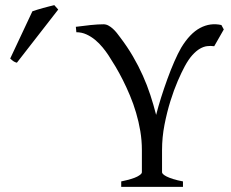

<svg xmlns="http://www.w3.org/2000/svg" viewBox="-20 -724 897 744"><path d="M810.1 -544.9Q796.4 -546.9 782.7 -545.2Q769 -543.5 754.9 -535.4Q740.7 -527.3 725.8 -511Q710.9 -494.6 695.8 -466.8Q684.1 -445.3 668.9 -410.4Q653.8 -375.5 640.4 -332.5Q627 -289.6 617.4 -240.7Q607.9 -191.9 607.9 -142.1V-56.2Q607.9 -53.2 612.1 -49.1Q616.2 -44.9 625.7 -40Q635.3 -35.2 650.6 -30.3Q666 -25.4 689 -21V0H449.7V-21Q494.1 -30.3 512 -39.8Q529.8 -49.3 529.8 -56.2V-142.1Q529.8 -179.7 523.7 -216.1Q517.6 -252.4 507.3 -287.1Q497.1 -321.8 483.6 -353.8Q470.2 -385.7 456.1 -413.8Q441.9 -441.9 427.5 -466.1Q413.1 -490.2 400.9 -508.8Q391.1 -523.9 377.9 -540Q364.7 -556.2 348.9 -569.3Q333 -582.5 314.7 -590.8Q296.4 -599.1 275.9 -599.1L273.9 -620.1Q302.7 -624 331.5 -627Q360.4 -629.9 380.9 -629.9Q391.1 -629.9 400.1 -625Q409.2 -620.1 417.2 -612.8Q425.3 -605.5 432.6 -596.4Q439.9 -587.4 445.8 -579.1Q473.6 -542.5 495.1 -505.6Q516.6 -468.8 533.4 -431.2Q550.3 -393.6 562.7 -355.5Q575.2 -317.4 585 -278.8Q592.8 -309.6 604.2 -345.9Q615.7 -382.3 628.7 -418Q641.6 -453.6 655.5 -485.4Q669.4 -517.1 682.1 -539.1Q715.8 -594.7 755.4 -615.7Q794.9 -636.7 837.9 -627L847.2 -609.9ZM45.4 -481Q41.5 -481.9 38.6 -483.2Q35.6 -484.4 32.7 -486.3Q29.8 -488.3 26.9 -490.7Q23.9 -493.2 19.5 -497.1L105.5 -680.2Q113.3 -683.1 124 -686.3Q134.8 -689.5 146.5 -692.9Q158.2 -696.3 169.7 -699Q181.2 -701.7 190.4 -704.1L205.6 -687Z"/></svg>

Font: Gentium Plus
Style: Regular
Weight: 400
Designer: J. Victor Gaultney, Annie Olsen, Iska Routamaa
Foundry: SIL International
Version: Version 1.510